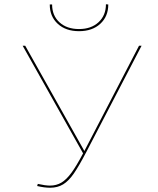

<svg xmlns="http://www.w3.org/2000/svg" viewBox="-20 -872 739 899"><path d="M643 -658 384 -160Q350 -95 326 -60Q302 -25 276 -9Q250 7 215 7Q187 7 154 -1L157 -11Q192 -3 214 -3Q244 -3 267.5 -17Q291 -31 314.5 -63Q338 -95 369 -154L86 -658H98L375 -165L631 -658ZM487 -851 476 -852Q476 -800 441.5 -768Q407 -736 350 -736Q293 -736 258.5 -767.5Q224 -799 224 -851H213Q213 -795 250.5 -760.5Q288 -726 350 -726Q412 -726 449.5 -760.5Q487 -795 487 -851Z"/></svg>

Font: Ysabeau Hairline
Style: Regular
Weight: 100
Designer: Christian Thalmann (Catharsis Fonts)
Version: Version 0.003